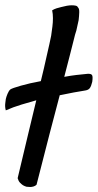

<svg xmlns="http://www.w3.org/2000/svg" viewBox="-83 -706 379 744"><path d="M248 -355.5Q228.5 -352.5 202.6 -347.7Q176.8 -342.8 148.4 -336.9Q130.9 -272.5 108.9 -186.5Q86.9 -100.6 58.6 9.8Q53.7 14.6 46.9 16.6Q40 18.6 34.2 18.6Q27.3 18.6 19.5 17.6Q12.7 15.6 5.9 11.7Q0 7.8 -5.9 1.5Q-11.7 -4.9 -14.6 -15.6Q7.8 -111.3 25.9 -185.5Q43.9 -259.8 57.6 -317.4Q33.2 -310.5 0.5 -300.8Q-32.2 -291 -60.5 -278.3Q-62.5 -285.2 -63 -292.5Q-63.5 -299.8 -62.5 -306.6Q-61.5 -314.5 -60.5 -322.3Q-58.6 -331.1 -53.7 -342.8Q-48.8 -354.5 -43 -359.4Q-36.1 -364.3 -2 -374Q32.2 -383.8 75.2 -391.6Q88.9 -447.3 96.2 -481.4Q103.5 -515.6 108.4 -535.2Q113.3 -557.6 115.2 -567.4Q118.2 -585.9 120.1 -603.5Q122.1 -619.1 122.1 -635.7Q122.1 -652.3 119.1 -666Q127 -670.9 136.2 -673.8Q145.5 -676.8 154.3 -678.7Q165 -681.6 175.8 -683.6Q186.5 -685.5 195.3 -685.5Q203.1 -685.5 210 -684.1Q216.8 -682.6 218.8 -677.7Q224.6 -672.9 224.1 -658.2Q223.6 -643.6 221.7 -627.9Q217.8 -609.4 212.9 -587.9Q208 -574.2 202.1 -548.8Q196.3 -527.3 188 -493.2Q179.7 -459 166 -408.2Q192.4 -413.1 213.4 -415.5Q234.4 -418 255.9 -419.9Q270.5 -420.9 273.9 -414.6Q277.3 -408.2 274.4 -388.7Q270.5 -372.1 265.1 -364.7Q259.8 -357.4 248 -355.5Z"/></svg>

Font: Satisfy
Style: Regular
Weight: 400
Designer: Font Diner, Inc
Foundry: Font Diner, Inc
Version: Version 1.000